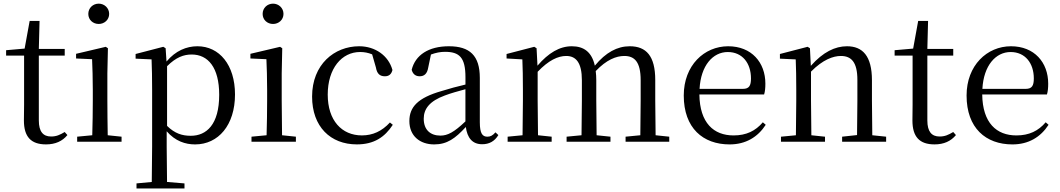

<svg xmlns="http://www.w3.org/2000/svg" viewBox="-20 -713 5895 1068"><path d="M113 -42.7C113 47.4 152 90.3 235.9 90.2C288 90.2 327 72.3 355 38.3L339.9 21.3C313 37.3 293.9 46.3 264 46.3C220 46.3 196 19.3 196 -42.7V-403.7H340V-440.7H196L200 -596.7H145L117 -442.7L14 -433.7V-403.7H114V-131.6C114 -95.7 113 -74.7 113 -42.7Z M471.2 -635.6C471.2 -602.6 497.2 -579.7 529.2 -579.7C560.3 -579.7 587.2 -602.6 587.2 -635.6C587.2 -668.7 560.2 -692.7 529.2 -692.7C497.2 -692.7 471.2 -668.7 471.2 -635.6ZM409.2 75.3H492.2H656.2V47.3L579.2 39.3C578.2 -16.7 577.2 -99.7 577.2 -153.7V-304.7L580.3 -444.6L568.3 -452.6L403.2 -413.7V-387.7L492.2 -383.7C494.2 -333.7 496.2 -280.7 496.2 -213.7V-153.7C496.2 -99.7 495.1 -16.7 493.2 39.3L409.2 47.3Z M909.3 -12.7V-344.7C959.3 -394.7 1002.2 -409.8 1046.3 -409.8C1137.3 -409.8 1199.3 -337.7 1199.3 -185.7C1199.3 -19.7 1128.3 42.3 1041.3 42.3C992.3 42.3 952.2 29.3 909.3 -12.7ZM907.2 17.3C955.3 72.4 1011.2 90.3 1065.2 90.3C1194.2 90.3 1287.2 -16.7 1287.2 -187.7C1287.2 -351.7 1200.2 -455.7 1078.2 -455.7C1017.3 -455.7 956.3 -430.7 906.2 -370.7L901.3 -444.7L888.3 -452.7L734.3 -412.7V-386.7L823.1 -382.7C825.2 -332.7 826.2 -279.7 826.2 -211.7V102.2L824.2 299.2L739.3 307.2V335.3H1006.2V307.2L909.2 299.2L907.2 102.2Z M1440.9 -635.6C1440.9 -602.6 1466.9 -579.7 1498.9 -579.7C1530 -579.7 1556.9 -602.6 1556.9 -635.6C1556.9 -668.7 1529.9 -692.7 1498.9 -692.7C1466.9 -692.7 1440.9 -668.7 1440.9 -635.6ZM1378.9 75.3H1461.9H1625.9V47.3L1548.9 39.3C1547.9 -16.7 1547 -99.7 1547 -153.7V-304.7L1550 -444.6L1538 -452.6L1372.9 -413.7V-387.7L1461.9 -383.7C1464 -333.7 1465.9 -280.7 1465.9 -213.7V-153.7C1465.9 -99.7 1464.8 -16.7 1462.9 39.3L1378.9 47.3Z M1716 -175.7C1716 -8.7 1818 90.3 1965 90.2C2060.1 90.2 2120 50.3 2165 -18.8L2149 -31.7C2104.1 17.2 2053 40.2 1993.1 40.2C1881.1 40.2 1803 -42.7 1803 -186.7C1803 -332.7 1881.1 -423.7 1983 -423.7C2006 -423.7 2028 -419.7 2050 -410.7L2071 -337.7C2077 -302.6 2093 -288.7 2121 -288.7C2143 -288.7 2157 -299.6 2163 -323.6C2141 -403.7 2067 -455.7 1978 -455.7C1840 -455.7 1716 -354.7 1716 -175.7Z M2571.1 -6.6C2579.1 53.3 2607 89.4 2662 89.3C2701.1 89.3 2731.1 73.2 2752.1 38.3L2736 23.2C2720 41.3 2708 47.3 2691 47.3C2664.1 47.3 2649 30.3 2649 -32.7V-279.7C2649 -403.7 2593.1 -455.7 2477.1 -455.7C2364.1 -455.7 2290 -406.7 2270 -324.7C2276.1 -301.7 2291 -288.7 2314.1 -288.7C2339.1 -288.7 2356.2 -301.7 2362.1 -337.7L2377.1 -409.7C2404.2 -419.7 2429.2 -424.7 2455.2 -424.7C2534.2 -424.7 2569.1 -394.7 2569.1 -283.7V-242.7C2525.1 -232.6 2478.1 -219.6 2436.1 -206.6C2304.1 -168.7 2257.1 -117.7 2257.1 -39.6C2257.1 43.4 2316.1 90.3 2395.1 90.3C2467.1 90.3 2512.1 57.3 2571.1 -6.6ZM2568.9 -216.7V-37.7C2506 22.3 2470 41.3 2430 41.3C2374 41.3 2337 9.3 2337 -52.7C2337 -107.7 2370 -150.8 2454 -181.7C2488.1 -194.7 2528 -205.6 2568.9 -216.7Z M3459.8 75.3H3539.7H3702.7V47.3L3626.8 39.3L3624.8 -153.7V-267.7C3624.8 -401.7 3574.8 -455.7 3482.8 -455.7C3413.8 -455.7 3349.8 -421.7 3288.8 -347.7C3271.8 -423.6 3227.7 -455.7 3160.7 -455.7C3092.8 -455.7 3030.8 -418.7 2969.7 -347.7L2964.7 -444.7L2951.8 -452.7L2797.8 -412.7V-387.7L2885.6 -382.7C2887.7 -332.7 2888.7 -282.7 2888.7 -214.7V-153.7L2886.7 39.3L2803.7 47.3V75.3H3048.6V47.3L2972.7 39.3L2970.7 -153.7V-313.7C3031.6 -377.6 3083.7 -401.7 3129.7 -401.7C3183.7 -401.7 3216.7 -364.7 3216.7 -266.7V-153.7L3214.7 39.3L3131.7 47.3V75.3H3375.7V47.3L3298.7 39.3L3296.8 -153.7V-266.7C3296.8 -284.7 3295.7 -301.7 3293.7 -317.7C3353.7 -380.7 3407.7 -401.7 3452.7 -401.7C3509.8 -401.7 3543.7 -368.7 3543.7 -266.7V-153.7C3543.7 -97.8 3542.8 -16.7 3541.8 39.3L3459.8 47.3Z M4112.3 -218.7H3871.3C3878.3 -348.6 3945.3 -423.6 4028.3 -423.6C4109.3 -423.6 4157.3 -361.6 4157.3 -276.7C4157.3 -236.6 4147.3 -218.7 4112.3 -218.7ZM3783.4 -181.6C3783.4 -0.7 3890.3 90.3 4038.4 90.3C4128.3 90.3 4195.3 49.3 4239.4 -18.8L4223.3 -32.7C4182.3 15.3 4131.3 40.3 4060.4 40.3C3950.3 40.3 3872.3 -28.7 3870.3 -187.7H4230.4C4235.4 -203.6 4237.4 -223.6 4237.4 -247.7C4237.4 -365.6 4160.4 -455.7 4030.4 -455.7C3897.4 -455.7 3783.4 -349.6 3783.4 -181.6Z M4664.3 75.3H4746.2H4909.1V47.3L4832.1 39.3L4830.2 -153.7V-266.7C4830.2 -401.7 4778.2 -455.7 4691.2 -455.7C4625.2 -455.7 4558.2 -423.6 4490.2 -346.7L4485.3 -444.7L4472.3 -452.7L4318.3 -412.7V-386.7L4406.2 -382.6C4408.2 -332.6 4409.2 -282.6 4409.2 -213.6V-153.6L4407.2 39.4L4324.2 47.4V75.4H4569.1V47.4L4493.2 39.4L4491.2 -153.6V-314.6C4557.2 -381.6 4615.2 -401.7 4657.2 -401.7C4715.2 -401.7 4749.2 -367.7 4749.2 -268.7V-153.7L4747.3 38.3L4664.3 47.3Z M5055.4 -42.7C5055.4 47.4 5094.3 90.3 5178.3 90.2C5230.4 90.2 5269.3 72.3 5297.4 38.3L5282.3 21.3C5255.4 37.3 5236.3 46.3 5206.3 46.3C5162.4 46.3 5138.4 19.3 5138.4 -42.7V-403.7H5282.4V-440.7H5138.4L5142.4 -596.7H5087.4L5059.4 -442.7L4956.3 -433.7V-403.7H5056.3V-131.6C5056.3 -95.7 5055.4 -74.7 5055.4 -42.7Z M5685.5 -218.7H5444.5C5451.6 -348.6 5518.6 -423.6 5601.6 -423.6C5682.5 -423.6 5730.6 -361.6 5730.6 -276.7C5730.6 -236.6 5720.5 -218.7 5685.5 -218.7ZM5356.6 -181.6C5356.6 -0.7 5463.6 90.3 5611.6 90.3C5701.6 90.3 5768.6 49.3 5812.6 -18.8L5796.6 -32.7C5755.6 15.3 5704.6 40.3 5633.6 40.3C5523.5 40.3 5445.5 -28.7 5443.6 -187.7H5803.6C5808.7 -203.6 5810.6 -223.6 5810.6 -247.7C5810.6 -365.6 5733.6 -455.7 5603.6 -455.7C5470.6 -455.7 5356.6 -349.6 5356.6 -181.6Z"/></svg>

Font: YuFanDanQingSong
Style: Regular
Weight: 100
Foundry: 余繁
Version: Version 1.0